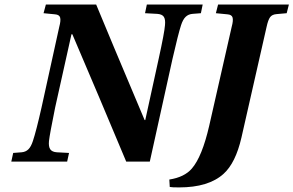

<svg xmlns="http://www.w3.org/2000/svg" viewBox="-20 -712 1293 846"><path d="M726.1 79.1Q792.5 68.8 825.2 30.8Q870.6 -21.5 901.9 -158.2L1001 -594.2Q1008.3 -621.1 1004.9 -634.3Q1001.5 -647.5 981.9 -648.9L931.2 -653.8L940.9 -691.9H1252.9L1243.2 -653.8L1199.2 -649.9Q1178.7 -648.4 1169.9 -636Q1161.1 -623.5 1154.8 -594.2L1043.9 -106Q1018.1 6.3 964.8 54.2Q898.9 113.8 769 113.8Q737.3 113.8 728 111.8ZM29.8 0 38.1 -38.1 75.2 -41Q93.3 -42.5 105 -54Q116.7 -65.4 125 -90.8Q139.6 -134.8 163.1 -238.8L241.2 -594.2Q248.5 -621.1 245.1 -634.3Q241.7 -647.5 222.2 -648.9L171.9 -653.8L182.1 -691.9H403.8Q459 -557.6 617.2 -183.1H620.1L679.2 -453.1Q704.6 -568.8 707 -601.1Q709.5 -626.5 701.9 -637.9Q694.3 -649.4 672.9 -650.9L619.1 -653.8L627 -691.9H873L865.2 -653.8L828.1 -650.9Q810.1 -649.4 798.1 -637.9Q786.1 -626.5 777.8 -601.1Q765.1 -562 740.2 -453.1L640.1 0H536.1Q418.9 -280.3 298.8 -561H294.9L223.1 -238.8Q199.2 -121.1 195.8 -90.8Q193.4 -65.9 201.4 -54.2Q209.5 -42.5 230 -41L284.2 -38.1L275.9 0Z"/></svg>

Font: Linguistics Pro
Style: Bold Italic
Weight: 700
Italic angle: -12°
Designer: Stefan Peev, Context Ltd
Foundry: Stefan Peev, Context Ltd
Version: Version 001.000